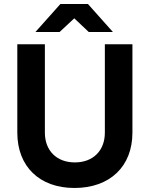

<svg xmlns="http://www.w3.org/2000/svg" viewBox="-20 -920 744 954"><path d="M350 14C526 14 638 -93 638 -261V-700H501V-261C501 -171 442 -113 352 -113C262 -113 203 -171 203 -261V-700H66V-261C66 -93 176 14 350 14ZM421 -761H541L417 -900H280L156 -761H276L349 -829Z"/></svg>

Font: HB Figtree Prototype
Style: Bold
Weight: 700
Designer: Alfredo Marco Pradil
Foundry: Hanken Design Co.®
Version: Version 1.002;Glyphs 3.2 (3228)